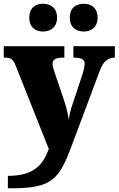

<svg xmlns="http://www.w3.org/2000/svg" viewBox="-23 -782 632 1023"><path d="M424 -614C459 -614 497 -634 497 -688C497 -743 459 -762 424 -762C385 -762 349 -743 349 -688C349 -634 385 -614 424 -614ZM206 -614C243 -614 281 -634 281 -688C281 -743 243 -762 206 -762C169 -762 133 -743 133 -688C133 -634 169 -614 206 -614ZM19 155V221H42C254 221 292 173 358 -3L509 -406C526 -452 549 -473 585 -475H589V-536H368V-475H373C412 -473 428 -467 428 -442C428 -429 421 -399 417 -388L357 -207C352 -192 347 -171 343 -142C341 -166 333 -204 320 -242L267 -399C262 -413 257 -429 257 -442C257 -464 272 -475 315 -475H320V-536H-3V-475H2C32 -475 46 -470 61 -431L237 12C206 94 161 155 19 155Z"/></svg>

Font: Noto Serif Lao Black
Style: Regular
Weight: 900
Designer: Monotype Design Team
Foundry: Monotype Imaging Inc.
Version: Version 2.003